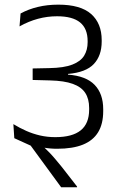

<svg xmlns="http://www.w3.org/2000/svg" viewBox="-20 -655 527 826"><path d="M37.5 -121 41.5 -60.5 113.5 -35Q135.5 -26 165 -20.5Q194.5 -15 225.5 -15Q293 -15 336.8 -32.8Q380.5 -50.5 402.2 -86.2Q424 -122 424 -177V-185Q424 -251.5 387.2 -289.8Q350.5 -328 272.5 -334V-337Q349.5 -343.5 383.5 -379.5Q417.5 -415.5 417.5 -476.5V-482.5Q417.5 -554.5 372 -594.8Q326.5 -635 231 -635Q183.5 -635 143 -625.2Q102.5 -615.5 68.5 -597L64 -541.5Q103.5 -563.5 143.5 -574.2Q183.5 -585 225.5 -585Q292 -585 324.5 -558.5Q357 -532 357 -478V-473.5Q357 -440 342 -415.5Q327 -391 291 -377Q255 -363 192 -362L120.5 -360.5V-311L195.5 -309Q256.5 -307.5 293.2 -294.2Q330 -281 346.8 -255.2Q363.5 -229.5 363.5 -190.5V-183.5Q363.5 -123.5 327.2 -94.2Q291 -65 218 -65Q183.5 -65 152.2 -72.2Q121 -79.5 92.8 -92Q64.5 -104.5 37.5 -121ZM311.5 150.5V147.5L246.5 64Q232.5 47 220.2 32.2Q208 17.5 195 3.8Q182 -10 166 -25L165.5 -39.5L53.5 -61.5L41.5 -60.5L112 -28.5L243 150.5Z"/></svg>

Font: Anek Devanagari Medium Light
Style: Regular
Weight: 300
Version: Version 1.003